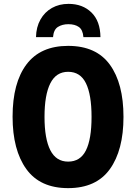

<svg xmlns="http://www.w3.org/2000/svg" viewBox="-20 -962 703 992"><path d="M618 -358Q618 -186 547.5 -88Q477 10 332 10Q187 10 116 -88.5Q45 -187 45 -359Q45 -534 117 -629.5Q189 -725 332 -725Q477 -725 547.5 -628Q618 -531 618 -358ZM210 -358Q210 -245 240 -186Q270 -127 332 -127Q395 -127 424 -185Q453 -243 453 -358Q453 -473 424 -532Q395 -591 332 -591Q270 -591 240 -531.5Q210 -472 210 -358ZM334 -942Q407 -942 452.5 -897.5Q498 -853 499 -770H411Q408 -808 387.5 -822.5Q367 -837 333 -837Q302 -837 279.5 -823Q257 -809 254 -770H166Q167 -822 189 -861Q211 -900 248.5 -921Q286 -942 334 -942Z"/></svg>

Font: Noto Sans Condensed ExtraBold
Style: Regular
Weight: 800
Width: 3
Designer: Monotype Design Team
Foundry: Monotype Imaging Inc.
Version: Version 2.013; ttfautohint (v1.8.4.7-5d5b)